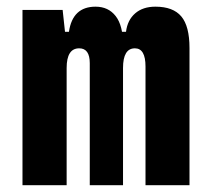

<svg xmlns="http://www.w3.org/2000/svg" viewBox="-20 -547 626 567"><path d="M409.7 0V-350.6Q409.7 -404.3 378.4 -404.3Q343.3 -404.3 343.3 -346.2L308.1 -453.1H352.1Q356.4 -487.8 379.2 -507.6Q401.9 -527.3 439 -527.3Q491.2 -527.3 515.4 -498.5Q539.6 -469.7 539.6 -405.3V0ZM46.4 0V-517.6H165L176.8 -408.2V0ZM245.1 0V-360.4Q245.1 -404.3 213.9 -404.3Q176.8 -404.3 176.8 -346.2L146.5 -453.1H183.6Q194.3 -527.3 262.2 -527.3Q300 -527.3 321.6 -499.5Q343.3 -471.7 343.3 -415V0Z"/></svg>

Font: Cascadia Code PL
Style: Regular
Weight: 400
Monospace: yes
Designer: Aaron Bell
Foundry: Saja Typeworks
Version: Version 2102.003